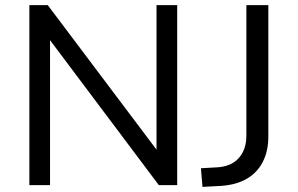

<svg xmlns="http://www.w3.org/2000/svg" viewBox="-20 -725 1166 752"><path d="M95 0V-705H167L608 -119H593V-705H674V0H602L163 -585H176V0ZM773 7 767 -66 836 -70Q870 -73 894 -88Q918 -103 931.5 -130Q945 -157 945 -193V-705H1031V-190Q1031 -133 1009 -90.5Q987 -48 946 -24.5Q905 -1 847 3Z"/></svg>

Font: Nunito Sans 10pt
Style: Regular
Weight: 400
Designer: Vernon Adams
Foundry: Vernon Adams
Version: Version 3.101;gftools[0.9.27]